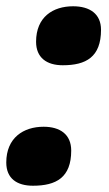

<svg xmlns="http://www.w3.org/2000/svg" viewBox="-20 -580 346 612"><path d="M180 -372C254 -372 302 -398 302 -485C302 -536 266 -560 213 -560C149 -560 95 -526 95 -447C95 -396 129 -372 180 -372ZM85 12C159 12 207 -14 207 -100C207 -152 171 -176 119 -176C55 -176 0 -141 0 -62C0 -11 34 12 85 12Z"/></svg>

Font: Noto Sans Black
Style: Italic
Weight: 900
Italic angle: -12°
Designer: Monotype Design Team
Foundry: Monotype Imaging Inc.
Version: Version 2.013